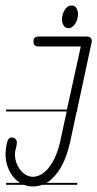

<svg xmlns="http://www.w3.org/2000/svg" viewBox="-22 -682 352 694"><path d="M257 -279H255L230 -161L229 -160V-159Q219 -117 204 -88Q189 -59 171 -41Q159 -28 146 -21H257V-14H131Q114 -8 97 -8Q80 -8 64 -14H0V-21H50Q39 -28 29 -39Q15 -55 6.5 -77Q-2 -99 -2 -126Q-2 -132 -1 -142Q0 -152 2 -161.5Q4 -171 8 -178Q12 -185 19 -185Q29 -185 34 -179.5Q39 -174 39 -168Q39 -157 35.5 -146Q32 -135 32 -125Q32 -106 38.5 -90.5Q45 -75 54 -64.5Q63 -54 74.5 -48.5Q86 -43 97 -43Q110 -43 124 -50Q138 -57 151 -72Q164 -87 175.5 -110.5Q187 -134 195 -168L219 -279H0V-286H220L270 -514H117Q99 -514 99 -531V-534L100 -541Q104 -550 117 -550H292Q310 -550 310 -531Q310 -529 309 -528L257 -286ZM241 -662Q251 -660 255.5 -650.5Q260 -641 260 -632Q260 -622 257.5 -613Q255 -604 250 -596.5Q245 -589 239 -584.5Q233 -580 226 -580Q214 -580 208 -590Q202 -600 202 -612Q202 -620 204.5 -629Q207 -638 211 -645Q215 -652 221.5 -657Q228 -662 236 -662Z"/></svg>

Font: Gruenewald VA 3. Klasse
Style: Regular
Weight: 400
Designer: Peter Wiegel
Foundry: Peter Wiegel, nach dem Schriftentwurf von Dr. H. Gr¸newald
Version: Version 0.007